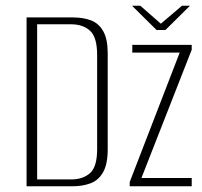

<svg xmlns="http://www.w3.org/2000/svg" viewBox="-20 -652 708 672"><path d="M73 0V-591H235Q272 -591 299 -580.5Q326 -570 341.5 -542.5Q357 -515 357 -465V-130Q357 -78 341 -49.5Q325 -21 297 -10.5Q269 0 232 0ZM110 -24H229Q270 -24 295 -46Q320 -68 320 -130V-459Q320 -522 295 -544.5Q270 -567 229 -567H110ZM434 0V-15L609 -468H443V-495H651V-478L475 -29H651V0ZM528 -547 442 -632H471L543 -569L617 -632H645L559 -547Z"/></svg>

Font: Alumni Sans ExtraLight
Style: Regular
Weight: 250
Version: Version 1.018